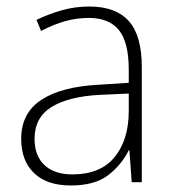

<svg xmlns="http://www.w3.org/2000/svg" viewBox="-20 -559 533 589"><path d="M254 -539Q335 -539 375 -494.5Q415 -450 415 -353V0H384L377 -98H375Q352 -52 311 -21Q270 10 197 10Q124 10 84.5 -28Q45 -66 45 -133Q45 -212 106.5 -252.5Q168 -293 282 -299L375 -305V-345Q375 -430 344.5 -467Q314 -504 253 -504Q215 -504 179.5 -494Q144 -484 106 -464L92 -498Q129 -516 169.5 -527.5Q210 -539 254 -539ZM375 -272 286 -268Q191 -263 138.5 -231Q86 -199 86 -133Q86 -81 116.5 -52.5Q147 -24 202 -24Q288 -24 331.5 -77Q375 -130 375 -219Z"/></svg>

Font: Noto Sans Disp ExtLt
Style: Regular
Weight: 200
Designer: Monotype Design Team
Foundry: Monotype Imaging Inc.
Version: Version 2.000;GOOG;noto-source:20170915:90ef993387c0